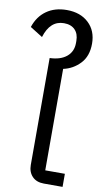

<svg xmlns="http://www.w3.org/2000/svg" viewBox="-107 -967 535 1012"><g transform="rotate(10 161.0 -461.0)"><path d="M205 0Q165 0 142.5 -23.5Q120 -47 120 -85V-657Q178 -659 210.5 -686Q243 -713 243 -759V-770Q243 -808 222 -829.5Q201 -851 163 -851Q89 -851 61 -759L-6 -801Q13 -859 57.5 -890.5Q102 -922 166 -922Q239 -922 283 -880.5Q327 -839 327 -770Q327 -703 289.5 -663.5Q252 -624 200 -613V-70H305V0Z"/></g></svg>

Font: Anuphan
Style: Regular
Weight: 400
Designer: Mike Abbink, Paul van der Laan, Pieter van Rosmalen, Mint Tantisuwanna
Foundry: Bold Monday; Cadson Demak
Version: Version 3.002;hotconv 1.0.109;makeotfexe 2.5.65596